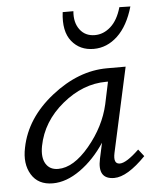

<svg xmlns="http://www.w3.org/2000/svg" viewBox="-49 -684 603 732"><g transform="rotate(-5 252.5 -318.5)"><path d="M324 -492Q271 -492 240 -530.5Q209 -569 218 -642H259Q255 -599 275.5 -571.5Q296 -544 333 -544Q366 -544 393.5 -568.5Q421 -593 435 -642L477 -641Q456 -568 415.5 -530Q375 -492 324 -492ZM459 -95 480 -68Q409 5 359 5Q294 5 311 -73L324 -133Q283 -71 229.5 -33Q176 5 124 5Q68 5 42.5 -37Q17 -79 30 -140Q52 -251 155 -332.5Q258 -414 368 -414H439L368 -90Q359 -48 385 -48Q410 -48 459 -95ZM149 -48Q208 -48 269 -121Q330 -194 349 -278L367 -363H360Q271 -363 192 -298Q113 -233 95 -140Q87 -97 102 -72.5Q117 -48 149 -48Z"/></g></svg>

Font: EauTest
Style: Italic
Weight: 400
Italic angle: -12°
Designer: Christian Thalmann (Catharsis Fonts)
Version: Version 0.001;PS 000.001;hotconv 1.0.88;makeotf.lib2.5.64775